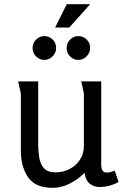

<svg xmlns="http://www.w3.org/2000/svg" viewBox="-20 -887 593 920"><path d="M163 -497V-191Q163 -162 168 -131.5Q173 -101 190.5 -81Q208 -61 246 -61Q283 -61 313.5 -77Q344 -93 363 -121.5Q382 -150 382 -188V-438Q382 -439 379 -452.5Q376 -466 373 -480.5Q370 -495 369 -497H465V-97Q465 -60 492 -60Q506 -60 530 -69L548 -15Q505 9 457 9Q431 9 411 -6Q391 -21 385 -59Q356 -29 315.5 -8Q275 13 232 13Q150 13 115 -37Q80 -87 80 -164V-438L67 -497ZM300 -867H412L312 -755H244ZM249 -657Q249 -634 232 -617Q215 -600 192 -600Q169 -600 152.5 -617Q136 -634 136 -657Q136 -680 152.5 -697Q169 -714 192 -714Q216 -714 232.5 -697.5Q249 -681 249 -657ZM412 -657Q412 -634 395 -617Q378 -600 355 -600Q332 -600 315.5 -617Q299 -634 299 -657Q299 -680 315.5 -697Q332 -714 355 -714Q379 -714 395.5 -697.5Q412 -681 412 -657Z"/></svg>

Font: Rosario Light
Style: Regular
Weight: 300
Designer: Hector Gatti
Foundry: Omnibus Type
Version: Version 1.101; ttfautohint (v1.8.1.43-b0c9)